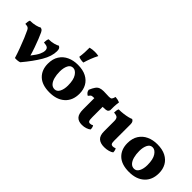

<svg xmlns="http://www.w3.org/2000/svg" viewBox="71 -1504 2297 2297"><g transform="rotate(45 1219.5 -355.0)"><path d="M212 9Q194 -50 169.5 -116Q145 -182 121 -240Q97 -298 79 -334Q68 -355 54.5 -360.5Q41 -366 11 -368Q11 -385 13.5 -402.5Q16 -420 23 -434Q73 -434 114 -444.5Q155 -455 173 -467Q190 -462 198 -455.5Q206 -449 217 -428Q231 -399 250 -351Q269 -303 288.5 -248Q308 -193 322 -143Q370 -204 388 -242.5Q406 -281 406 -310Q406 -339 389 -352Q372 -365 326 -368Q326 -385 328.5 -402.5Q331 -420 338 -434Q384 -434 423 -444.5Q462 -455 480 -467Q497 -459 504 -445Q511 -431 511 -404Q511 -319 452 -219Q393 -119 293 0Q279 6 256 8.5Q233 11 212 9Z M795 9Q669 9 603.5 -53.5Q538 -116 538 -222Q538 -303 573 -357.5Q608 -412 667.5 -439.5Q727 -467 802 -467Q888 -467 945.5 -437Q1003 -407 1032 -355Q1061 -303 1061 -235Q1061 -121 989.5 -56Q918 9 795 9ZM811 -61Q851 -61 872.5 -103Q894 -145 894 -207Q894 -304 861.5 -352.5Q829 -401 788 -401Q746 -401 725.5 -359Q705 -317 705 -256Q705 -200 717 -156Q729 -112 752.5 -86.5Q776 -61 811 -61ZM829 -531Q804 -531 784.5 -534.5Q765 -538 746 -546Q752 -584 754.5 -628.5Q757 -673 756 -710Q795 -720 838 -720Q874 -720 901 -713Q877 -667 860 -622.5Q843 -578 829 -531Z M1343 9Q1284 9 1253.5 -23.5Q1223 -56 1223 -133V-323Q1219 -323 1215 -323Q1197 -323 1186.5 -321Q1176 -319 1168 -311Q1160 -303 1148 -287Q1109 -308 1105 -347Q1124 -392 1142 -417Q1160 -442 1184.5 -451.5Q1209 -461 1245 -461Q1267 -461 1293 -459.5Q1319 -458 1336 -458Q1364 -458 1374 -468.5Q1384 -479 1393 -513Q1412 -512 1433.5 -507Q1455 -502 1468 -496Q1462 -456 1460.5 -419.5Q1459 -383 1460 -356Q1452 -333 1436 -326.5Q1420 -320 1378 -320Q1373 -320 1367 -320V-147Q1367 -100 1374.5 -85.5Q1382 -71 1401 -71Q1423 -71 1442 -83Q1457 -63 1457 -27Q1440 -12 1409.5 -1.5Q1379 9 1343 9Z M1720 9Q1655 9 1620.5 -22Q1586 -53 1586 -125V-298Q1586 -333 1572.5 -349Q1559 -365 1512 -368Q1512 -385 1514.5 -402.5Q1517 -420 1524 -434Q1565 -434 1604 -439Q1643 -444 1673.5 -451.5Q1704 -459 1719 -467Q1734 -461 1742.5 -447Q1751 -433 1751 -409V-130Q1751 -95 1759.5 -82.5Q1768 -70 1787 -70Q1797 -70 1807.5 -72.5Q1818 -75 1827 -80Q1842 -60 1842 -24Q1825 -10 1792 -0.5Q1759 9 1720 9Z M2140 9Q2014 9 1948.5 -53.5Q1883 -116 1883 -222Q1883 -303 1918 -357.5Q1953 -412 2012.5 -439.5Q2072 -467 2147 -467Q2233 -467 2290.5 -437Q2348 -407 2377 -355Q2406 -303 2406 -235Q2406 -121 2334.5 -56Q2263 9 2140 9ZM2156 -61Q2196 -61 2217.5 -103Q2239 -145 2239 -207Q2239 -304 2206.5 -352.5Q2174 -401 2133 -401Q2091 -401 2070.5 -359Q2050 -317 2050 -256Q2050 -200 2062 -156Q2074 -112 2097.5 -86.5Q2121 -61 2156 -61Z"/></g></svg>

Font: Vollkorn ExtraBold
Style: Regular
Weight: 800
Designer: Friedrich Althausen
Foundry: Friedrich Althausen
Version: Version 5.000; ttfautohint (v1.8.3)